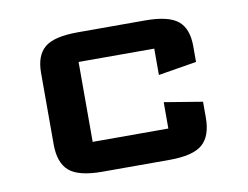

<svg xmlns="http://www.w3.org/2000/svg" viewBox="-53 -472 700 543"><g transform="rotate(-10 296.5 -200.0)"><path d="M405.3 -241.7V-317.4H188V-87.9H405.3V-163.6L515.1 -145.5V-100.1Q515.1 -46.9 487.8 -23.4Q460.4 0 393.1 0H200.2Q132.8 0 105.5 -23.4Q78.1 -46.9 78.1 -100.1V-305.2Q78.1 -355.5 105.2 -377.9Q132.3 -400.4 200.2 -400.4H393.1Q460.9 -400.4 488 -377.9Q515.1 -355.5 515.1 -305.2V-259.8Z"/></g></svg>

Font: Squarish Sans CT
Style: Regular
Weight: 400
Version: Version 0.9